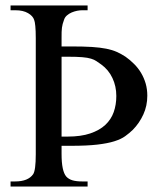

<svg xmlns="http://www.w3.org/2000/svg" viewBox="-20 -682 596 702"><path d="M405.3 -331.1Q405.3 -366.7 391.1 -396.7Q377 -426.8 350.1 -446.3Q340.3 -453.1 332.5 -458.5Q324.7 -463.9 312.7 -467.5Q300.8 -471.2 281 -472.9Q261.2 -474.6 228 -474.6H205.1V-182.6H227.1Q275.9 -182.6 309.8 -194.1Q343.8 -205.6 365 -225.3Q386.2 -245.1 395.8 -272.2Q405.3 -299.3 405.3 -331.1ZM518.6 -332Q518.6 -295.4 504.2 -263.7Q489.7 -231.9 465.8 -207.5Q452.6 -194.8 437.7 -184.1Q422.9 -173.3 398.2 -165.5Q373.5 -157.7 335.9 -153.3Q298.3 -148.9 239.7 -148.9H205.1V-119.1Q205.1 -56.6 222.2 -36.6Q231 -26.9 245.1 -22.7Q259.3 -18.6 280.3 -18.6H300.3V0H18.6V-18.6H35.6Q82.5 -18.6 101.1 -44.9Q110.8 -59.1 110.8 -117.7V-542Q110.8 -569.8 109.1 -586.7Q107.4 -603.5 105 -608.9Q100.6 -623.5 82.5 -634Q64.5 -644.5 36.6 -644.5H18.6V-662.1H300.3V-644.5H280.3Q272 -644.5 262 -642.6Q252 -640.6 242.2 -636.5Q232.4 -632.3 224.6 -625.5Q216.8 -618.7 213.9 -608.9Q210.9 -601.1 209.2 -594.5Q207.5 -587.9 206.5 -580.8Q205.6 -573.7 205.3 -565.2Q205.1 -556.6 205.1 -544.4V-512.2H241.7Q285.6 -512.2 316.2 -510.3Q346.7 -508.3 368.7 -503.9Q390.6 -499.5 407 -492.2Q423.3 -484.9 439 -474.6Q455.6 -462.9 470.2 -448.2Q484.9 -433.6 495.6 -415.8Q506.3 -397.9 512.5 -377Q518.6 -356 518.6 -332Z"/></svg>

Font: Doulos SIL Viet
Style: Regular
Weight: 400
Designer: Walt Agee, Victor Gaultney, Peter Martin, Debbi Hosken, Becca Hirsbrunner
Foundry: SIL International
Version: Version 5.000